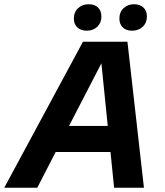

<svg xmlns="http://www.w3.org/2000/svg" viewBox="-88 -887 778 907"><path d="M-68 0 304 -690H514L592 0H451L434 -169H175L88 0ZM238 -292H421L391 -588ZM536 -742Q508 -742 492 -757.5Q476 -773 476 -799Q476 -830 496 -848.5Q516 -867 545 -867Q573 -867 589.5 -851.5Q606 -836 606 -809Q606 -779 586 -760.5Q566 -742 536 -742ZM322 -742Q294 -742 277.5 -757.5Q261 -773 261 -799Q261 -830 281 -848.5Q301 -867 331 -867Q359 -867 375 -851.5Q391 -836 391 -809Q391 -779 371.5 -760.5Q352 -742 322 -742Z"/></svg>

Font: Radio Canada Big SemiBold
Style: Italic
Weight: 600
Italic angle: -12°
Designer: Étienne Aubert Bonn
Foundry: Coppers and Brasses
Version: Version 1.001